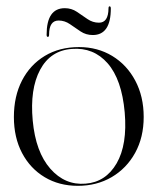

<svg xmlns="http://www.w3.org/2000/svg" viewBox="-20 -592 510 622"><path d="M236 -439.5Q296 -439.5 343.5 -410.8Q391 -382 418.2 -330.8Q445.5 -279.5 445.5 -213Q445.5 -147 417.8 -96.8Q390 -46.5 341.8 -18.2Q293.5 10 232 10Q171.5 10 124.8 -18Q78 -46 51.5 -96.2Q25 -146.5 25 -213Q25 -280 51.2 -331Q77.5 -382 125 -410.8Q172.5 -439.5 236 -439.5ZM257 3Q322.5 -2 357.8 -62.8Q393 -123.5 384 -228Q374.5 -334.5 328.8 -386.8Q283 -439 213 -433.5Q143.5 -428.5 110 -366Q76.5 -303.5 86 -201.5Q95.5 -99.5 143 -45.5Q190.5 8.5 257 3ZM280.5 -478.5Q258.5 -478.5 241 -490.2Q223.5 -502 206.5 -513.8Q189.5 -525.5 170 -525.5Q139 -525.5 139 -479.5Q139 -472.5 135 -472.5Q131 -472.5 131 -479.5Q131 -565.5 190 -565.5Q211.5 -565.5 229 -553.8Q246.5 -542 263.5 -530.2Q280.5 -518.5 300.5 -518.5Q331 -518.5 331.5 -564.5Q331.5 -571.5 335 -571.5Q339 -571.5 339 -564.5Q339 -478.5 280.5 -478.5Z"/></svg>

Font: Fraunces 144pt Light
Style: Regular
Weight: 300
Version: Version 1.000;[b76b70a41]